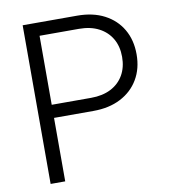

<svg xmlns="http://www.w3.org/2000/svg" viewBox="-82 -798 763 867"><g transform="rotate(-10 299.5 -364.0)"><path d="M80.1 0V-727.5H329.6Q401.9 -727.5 454.3 -700.2Q506.8 -672.9 535.4 -623.8Q564 -574.7 564 -509.3Q564 -443.8 534.9 -394.8Q505.9 -345.7 452.9 -318.4Q399.9 -291 327.6 -291H117.7V-351.1H327.6Q380.4 -351.1 418.5 -370.6Q456.5 -390.1 477.1 -425.8Q497.6 -461.4 497.6 -509.3Q497.6 -557.1 477.1 -592.5Q456.5 -627.9 418.5 -647.7Q380.4 -667.5 327.1 -667.5H147V0Z"/></g></svg>

Font: Inter 28pt Light
Style: Regular
Weight: 300
Designer: Rasmus Andersson
Foundry: rsms
Version: Version 4.001;git-66647c0bb